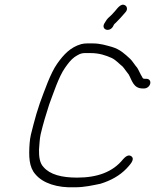

<svg xmlns="http://www.w3.org/2000/svg" viewBox="-20 -835 657 814"><path d="M458.7 -722C462.5 -729.9 463 -732 470.4 -738C485.5 -752.7 498.1 -767 511.8 -783C521.6 -793.5 519.3 -806.3 511.8 -811.5C491.1 -826 473.9 -792.6 461.3 -781C457.6 -776.3 452.3 -771 445.6 -765C433 -754.8 428.9 -746.3 421.5 -734C409.3 -708.7 443.9 -697.6 458.7 -722ZM600.7 -501H593.7C586.6 -501 585.1 -503 582.5 -509C574.9 -520.6 568.3 -537.5 561.5 -548C554 -555.7 539.6 -579 531.3 -586C508.7 -606.5 489.8 -625.3 454.8 -636C428.8 -642.9 406.7 -651 371.3 -651H350.3C341 -651 332.4 -650 324.6 -648C279 -635.2 249.9 -603.9 222.4 -565C193.5 -524 168.6 -450.5 148.7 -397L134 -351C127 -325.4 116.9 -290 111.2 -265C108.4 -253 106.6 -240.7 105.6 -228C101.6 -172.2 102.5 -126.9 130.2 -96C161.3 -58.8 221.4 -37.8 298.5 -41C338 -41 372.7 -49.2 405.9 -56C449.6 -69.5 487.3 -90 516.9 -121C526.9 -132.9 555.3 -158.6 536.8 -172.5C524.1 -182.1 510.1 -169.1 501.9 -160C458.1 -105.4 392.1 -82 306.9 -82C241.2 -82 191.7 -94.9 164.3 -127C147.8 -144.1 144.9 -172 145.4 -201C147.2 -219.4 147.7 -245.5 152.4 -266C161.8 -306.5 176.1 -354.1 188.5 -392C206.5 -440 228.8 -509 255.3 -547C267.8 -564.9 280.8 -582.2 295.9 -593C310.2 -602.1 320.7 -610 340.8 -610H362.8C401.3 -610 427.9 -600.5 454 -589C472.1 -580 485.4 -564.2 499.7 -553C506.2 -546.3 520.1 -525.2 525.8 -519C538.9 -496.1 545.2 -460 584.2 -460H591.2C602.9 -460 614.3 -469 616.9 -480.5C619.6 -492 612.3 -501 600.7 -501Z"/></svg>

Font: HoneyBee
Style: SeLitIt
Weight: 300
Foundry: Cannot Into Space Fonts
Version: Version 0.89